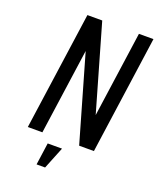

<svg xmlns="http://www.w3.org/2000/svg" viewBox="-157 -781 865 1051"><g transform="rotate(20 276.0 -255.5)"><path d="M70.3 0H155.1L225.6 -499.3L369.3 0H455.3L552 -687.3H467.4L397 -188.6L253.6 -687.3H167.3ZM185.3 175.9H234.9L286.7 47.3H203.3Z"/></g></svg>

Font: Secuela ExtLt
Style: Italic
Weight: 200
Italic angle: -8°
Designer: Fernando Haro
Foundry: deFharo
Version: Version 1.704